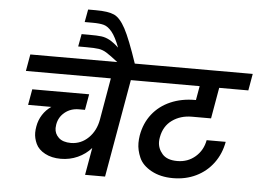

<svg xmlns="http://www.w3.org/2000/svg" viewBox="-65 -1147 1674 1234"><g transform="rotate(5 772.0 -530.0)"><path d="M878 -632H767L656 0H527L558 -176Q522 -135 471 -112Q420 -89 362 -89Q303 -89 260 -112Q217 -135 200.5 -171Q184 -207 184 -242Q184 -262 188 -283Q195 -324 217 -358.5Q239 -393 273 -416H123L141 -518H508L490 -416H451Q398 -416 360 -385Q322 -354 314 -305Q312 -293 312 -283Q312 -247 339 -221.5Q366 -196 419 -196Q484 -197 531 -243Q578 -289 591 -361L638 -632H90L109 -740H897Z M504 -1060Q584 -1060 622.5 -1042.5Q661 -1025 696 -960Q731 -895 784 -737H674Q619 -780 594.5 -795Q570 -810 544.5 -814Q519 -818 461 -818H411L426 -899H473Q529 -899 555 -895.5Q581 -892 606.5 -878.5Q632 -865 667 -833Q641 -901 615.5 -932Q590 -963 563.5 -970.5Q537 -978 491 -978H439L454 -1060Z M1179 -432Q1105 -432 1051.5 -393.5Q998 -355 985 -283Q982 -268 982 -254Q982 -210 1012.5 -175Q1043 -140 1109 -140Q1177 -140 1225.5 -182Q1274 -224 1286 -290H1409Q1395 -212 1351 -152.5Q1307 -93 1240 -60.5Q1173 -28 1091 -28Q1010 -28 951.5 -60Q893 -92 872 -140Q851 -188 851 -234Q851 -258 855 -283Q869 -363 914.5 -421Q960 -479 1031 -510Q1102 -541 1190 -541H1195L1211 -632H836L855 -740H1544L1525 -632H1337L1302 -432Z"/></g></svg>

Font: Fz Poppins SemBd
Style: Italic
Weight: 600
Italic angle: -10°
Designer: Ninad Kale (Devanagari), Jonny Pinhorn (Latin)
Foundry: Indian Type Foundry
Version: Vit hóa bi Vntype.Com & FontZin.Com